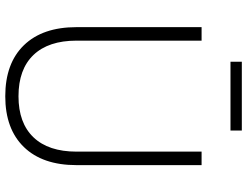

<svg xmlns="http://www.w3.org/2000/svg" viewBox="-122 -778 916 711"><g transform="rotate(90 335.5 -422.0)"><path d="M336 16Q214 16 147 -53Q80 -122 80 -248V-711H130V-248Q130 -144 183 -88.5Q236 -33 336 -33Q435 -33 488 -88.5Q541 -144 541 -248V-711H591V-248Q591 -122 524 -53Q457 16 336 16ZM208 -818V-860H463V-818Z"/></g></svg>

Font: Geist ExtLt
Style: Regular
Weight: 400
Designer: Basement.studio, Andrés Briganti, Mateo Zaragoza
Foundry: Basement.studio, Vercel, Andrés Briganti, Guido Ferreyra, Mateo Zaragoza
Version: Version 1.401